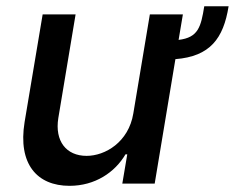

<svg xmlns="http://www.w3.org/2000/svg" viewBox="-20 -592 757 619"><path d="M717 -571.7H638.5C627.8 -505 619 -470.9 555.8 -463.4L569.6 -545.5H463.1L409.8 -226.2C394.5 -133.5 318.9 -89.5 259.2 -89.5C193.5 -89.5 156.2 -137.1 168 -211.3L223.7 -545.5H117.5L59.3 -198.5C37.3 -63.2 99.4 7.1 204.2 7.1C286.2 7.1 350.5 -36.2 384.6 -94.5H390.3L374.3 0H478.7L545.5 -401.3C657.3 -410.2 700.3 -467.7 717 -571.7Z"/></svg>

Font: Margiela Sans Medium
Style: Italic
Weight: 500
Italic angle: -9.39999°
Designer: Stefan Endress, Andreas Faust
Version: Version 1.100;FEAKit 1.0